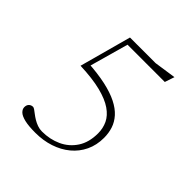

<svg xmlns="http://www.w3.org/2000/svg" viewBox="-193 -859 1012 1012"><g transform="rotate(45 312.5 -353.0)"><path d="M224 10Q173 10 143 2.8Q113 -4.5 100 -17.2Q87 -30 87 -44.5Q87 -60.5 96 -69.5Q105 -78.5 119 -78.5Q123.5 -78.5 132 -72.8Q140.5 -67 152 -58Q163.5 -49 178 -40.2Q192.5 -31.5 209.2 -25.5Q226 -19.5 244 -19.5Q302.5 -19.5 351.5 -42Q400.5 -64.5 430.2 -109.5Q460 -154.5 460 -222Q460 -259.5 444.8 -291.8Q429.5 -324 393.5 -349Q357.5 -374 296 -389.5Q234.5 -405 142.5 -408.5L221.5 -698H412.5L535 -716L517 -662H226.5L243.5 -677.5L174 -429.5L156 -448.5Q236.5 -443.5 294.5 -430.8Q352.5 -418 392 -398Q431.5 -378 455 -351.8Q478.5 -325.5 488.8 -294.2Q499 -263 499 -227.5Q499 -173 478 -129Q457 -85 419.5 -54Q382 -23 332 -6.5Q282 10 224 10Z"/></g></svg>

Font: Newsreader 9pt ExtraLight
Style: Regular
Weight: 250
Designer: Hugues Gentile
Foundry: Production Type
Version: Version 1.003